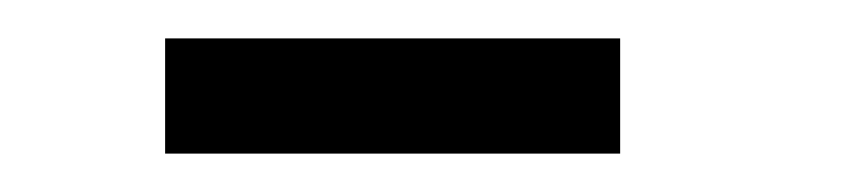

<svg xmlns="http://www.w3.org/2000/svg" viewBox="-20 -720 444 100"><path d="M66 -640V-700H303V-640Z"/></svg>

Font: Homenaje
Style: Regular
Weight: 400
Designer: Constanza Artigas Preller, Agustina Mingote
Foundry: Constanza Artigas Preller, Agustina Mingote
Version: Version 1.100